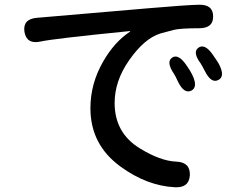

<svg xmlns="http://www.w3.org/2000/svg" viewBox="-20 -750 1040 809"><path d="M780 -12Q777 42 717 39Q599 33 488 -48Q361 -140 361 -294Q361 -399 416 -493Q463 -574 527 -616Q531 -619 526 -619Q205 -587 151 -575Q92 -562 83 -616Q75 -670 136 -675L603 -715Q766 -729 817 -730Q878 -732 878 -681Q879 -631 819 -631Q740 -631 712 -624Q684 -617 656 -609Q588 -588 524 -496Q463 -409 463 -316Q463 -190 569 -125Q655 -72 722 -69Q782 -67 780 -12ZM786 -368Q755 -353 729 -408Q718 -432 713 -439Q679 -489 705 -507Q731 -525 765 -476Q783 -450 789 -437Q816 -383 786 -368ZM900 -413Q870 -397 843 -451Q829 -478 826 -482Q790 -530 816 -549Q843 -568 877 -519Q899 -487 902 -481Q930 -428 900 -413Z"/></svg>

Font: Resource Han Rounded TW Medium
Style: Regular
Weight: 500
Designer: Cyano Hao (round all glyphs); Ryoko NISHIZUKA 西塚涼子 (kana, bopomofo & ideographs); Paul D. Hunt (Latin, Greek & Cyrillic)
Foundry: Cyano Hao
Version: 0.990